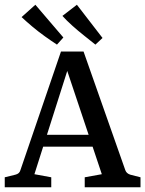

<svg xmlns="http://www.w3.org/2000/svg" viewBox="-21 -789 612 809"><path d="M145 -221H384L402 -171H130ZM507 -72Q512 -58 528 -53L571 -42V0H336V-42L408 -55L248 -533H276L124 -55L195 -42V0H-1V-42L44 -53Q61 -57 65 -72L236 -572H331ZM411 -629 381 -601Q360 -618 334 -638.5Q308 -659 283.5 -681Q259 -703 242 -722L303 -769ZM246 -631 219 -601Q196 -616 168 -636Q140 -656 114.5 -677.5Q89 -699 70 -717L128 -769Z"/></svg>

Font: Rasa Medium
Style: Regular
Weight: 500
Designer: Anna Giedrys (Yrsa+Rasa design), David Brezina (Yrsa art-direction, Rasa art-direction, design)
Foundry: Rosetta Type Foundry
Version: Version 2.004